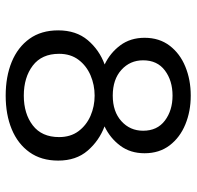

<svg xmlns="http://www.w3.org/2000/svg" viewBox="-28 -637 675 659"><g transform="rotate(90 309.5 -307.5)"><path d="M308.2 10.5Q243 10.5 192.5 -10.2Q142 -31 113.1 -71.2Q84.2 -111.5 84.2 -169.7Q84.2 -231.3 117.8 -271.2Q151.5 -311 201.3 -329.2Q161.3 -348.2 135.5 -383Q109.7 -417.8 109.7 -466.2Q109.7 -516.8 136.8 -552.3Q163.8 -587.8 208.9 -606.2Q254 -624.7 308.2 -624.7Q362 -624.7 406.9 -606.2Q451.8 -587.8 478.9 -552.3Q506 -516.8 506 -466.2Q506 -417.5 480.1 -382.8Q454.2 -348 413.8 -328.8Q463 -310.3 497.1 -270.8Q531.2 -231.3 531.2 -169.7Q531.2 -111.5 502.4 -71.2Q473.7 -31 423.4 -10.2Q373.2 10.5 308.2 10.5ZM164.7 -172.8Q164.7 -113.3 205.2 -82.5Q245.8 -51.7 308.2 -51.7Q370.2 -51.7 410.3 -82.5Q450.5 -113.3 450.5 -172.8Q450.5 -212.3 430.2 -239.5Q409.8 -266.7 377.3 -280.8Q344.8 -294.8 308.2 -294.8Q271.5 -294.8 238.6 -280.8Q205.7 -266.7 185.2 -239.5Q164.7 -212.3 164.7 -172.8ZM187 -461.3Q187 -416.3 219.8 -386.7Q252.5 -357 308.2 -357Q363.2 -357 395.9 -386.7Q428.7 -416.3 428.7 -461.3Q428.7 -509.8 393.8 -536Q359 -562.2 308.2 -562.2Q256.8 -562.2 221.9 -536Q187 -509.8 187 -461.3Z"/></g></svg>

Font: Sono ExtraLight
Style: Regular
Weight: 200
Designer: Tyler Finck
Foundry: Tyler Finck
Version: Version 2.112